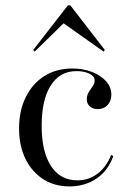

<svg xmlns="http://www.w3.org/2000/svg" viewBox="-20 -681 478 713"><path d="M237.9 11.3Q182.3 11.3 140.3 -15.7Q98.4 -42.7 74.6 -91.1Q50.8 -139.5 50.8 -204Q50.8 -270.2 75.8 -320.6Q100.8 -371 145.2 -398.8Q189.5 -426.6 248.4 -426.6Q289.5 -426.6 322.2 -413.7Q354.8 -400.8 374.2 -379Q393.5 -357.3 393.5 -329Q393.5 -305.6 379.4 -290.7Q365.3 -275.8 342.7 -275.8Q325 -275.8 313.7 -285.9Q302.4 -296 302.4 -311.3Q302.4 -327.4 309.7 -339.1Q316.9 -350.8 324.2 -360.9Q331.5 -371 331.5 -382.3Q331.5 -397.6 312.1 -407.3Q292.7 -416.9 263.7 -416.9Q202.4 -416.9 168.5 -363.7Q134.7 -310.5 134.7 -213.7Q134.7 -117.7 169.4 -64.5Q204 -11.3 267.7 -11.3Q308.9 -11.3 341.5 -35.5Q374.2 -59.7 392.7 -105.6L400.8 -101.6Q382.3 -48.4 339.1 -18.5Q296 11.3 237.9 11.3ZM108.9 -489.5 103.2 -495.2 232.3 -661.3H241.1L369.4 -495.2L364.5 -489.5L201.6 -604.8L225.8 -604Z"/></svg>

Font: Playfair 144pt
Style: Regular
Weight: 400
Designer: Claus Eggers Sørensen
Foundry: Claus Eggers Sørensen
Version: Version 2.001;gftools[0.9.30]